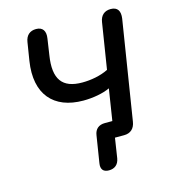

<svg xmlns="http://www.w3.org/2000/svg" viewBox="-126 -817 983 1092"><g transform="rotate(-15 365.0 -271.0)"><path d="M380 171C415 171 437 152 443 117L461 0H515C553 0 577 -22 583 -61L676 -644C682 -687 667 -713 626 -713C590 -713 566 -693 560 -654L517 -384C471 -361 414 -351 363 -351C246 -351 200 -412 222 -550L236 -644C243 -687 226 -713 187 -713C151 -713 127 -693 121 -654L104 -548C74 -357 168 -250 343 -250C400 -250 460 -261 500 -280L471 -95H427C391 -95 368 -76 363 -40L338 117C332 152 347 171 380 171Z"/></g></svg>

Font: SN Pro Semibold
Style: Italic
Weight: 600
Italic angle: -9°
Designer: Tobias Whetton
Foundry: Supernotes
Version: Version 1.001;Glyphs 3.2 (3249)